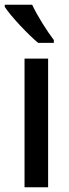

<svg xmlns="http://www.w3.org/2000/svg" viewBox="-34 -786 291 806"><path d="M101 -766H-14V-757C12 -717 85 -640 126 -606H192V-618C164 -654 122 -721 101 -766ZM168 0V-540H69V0Z"/></svg>

Font: Noto Sans Gurmukhi UI Condensed Medium
Style: Regular
Weight: 500
Width: 3
Designer: Jelle Bosma - Monotype Design Team
Foundry: Monotype Imaging Inc.
Version: Version 2.004